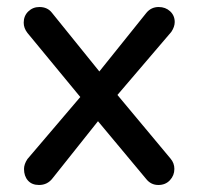

<svg xmlns="http://www.w3.org/2000/svg" viewBox="-20 -524 568 550"><path d="M48.8 -40Q48.8 -53.7 58.6 -68.4L210 -246.1L58.6 -429.7Q47.9 -443.4 47.9 -459Q47.9 -478.5 61 -491.2Q74.2 -503.9 92.8 -503.9Q116.2 -503.9 128.9 -487.3L264.6 -319.3L399.4 -487.3Q413.1 -503.9 434.6 -503.9Q454.1 -503.9 467.3 -491.7Q480.5 -479.5 480.5 -460.9Q480.5 -447.3 470.7 -432.6L316.4 -252L468.8 -69.3Q479.5 -56.6 479.5 -40Q479.5 -21.5 466.8 -7.8Q454.1 5.9 433.6 5.9Q412.1 5.9 398.4 -11.7L260.7 -176.8L130.9 -13.7Q116.2 5.9 91.8 5.9Q71.3 5.9 60.1 -6.8Q48.8 -19.5 48.8 -40Z"/></svg>

Font: YuPearl-Regular
Style: Regular
Weight: 400
Designer: Max Yao
Foundry: Max-Everyday
Version: Version 1.011; ttfautohint (v1.8.3)